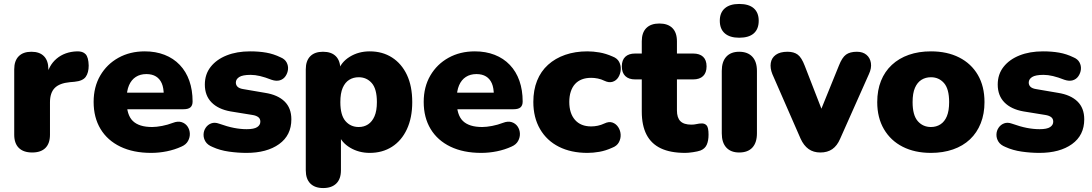

<svg xmlns="http://www.w3.org/2000/svg" viewBox="-20 -763 5530 972"><path d="M143 9Q99 9 75.5 -14Q52 -37 52 -81V-412Q52 -455 74.5 -478Q97 -501 139 -501Q181 -501 203 -478Q225 -455 225 -412V-371H215Q225 -431 266.5 -466Q308 -501 370 -503Q399 -504 413.5 -488.5Q428 -473 429 -431Q429 -395 414 -374Q399 -353 357 -349L334 -347Q281 -342 257 -317.5Q233 -293 233 -245V-81Q233 -37 210 -14Q187 9 143 9Z M745 11Q655 11 589.5 -20.5Q524 -52 489 -110Q454 -168 454 -247Q454 -323 487.5 -380.5Q521 -438 579.5 -470.5Q638 -503 713 -503Q768 -503 813 -485.5Q858 -468 890 -434.5Q922 -401 938.5 -354Q955 -307 955 -249Q955 -229 944 -219.5Q933 -210 909 -210H603V-294H825L809 -281Q809 -318 799 -341Q789 -364 769.5 -376Q750 -388 721 -388Q690 -388 667.5 -373.5Q645 -359 633 -331Q621 -303 621 -261V-252Q621 -181 652.5 -150.5Q684 -120 750 -120Q772 -120 800.5 -125.5Q829 -131 855 -141Q881 -151 900 -144.5Q919 -138 929.5 -122.5Q940 -107 941 -87.5Q942 -68 932 -49.5Q922 -31 899 -21Q864 -5 824.5 3Q785 11 745 11Z M1228 11Q1184 11 1138.5 4.5Q1093 -2 1056 -19Q1031 -29 1020.5 -46Q1010 -63 1010.5 -82Q1011 -101 1021.5 -116.5Q1032 -132 1049.5 -138.5Q1067 -145 1089 -137Q1131 -122 1164.5 -115.5Q1198 -109 1229 -109Q1266 -109 1282 -119.5Q1298 -130 1298 -147Q1298 -162 1287.5 -170Q1277 -178 1258 -181L1147 -199Q1085 -210 1051 -244.5Q1017 -279 1017 -335Q1017 -387 1046.5 -424.5Q1076 -462 1127.5 -482.5Q1179 -503 1246 -503Q1291 -503 1328 -496.5Q1365 -490 1400 -473Q1422 -464 1431 -447Q1440 -430 1438 -411.5Q1436 -393 1425.5 -377.5Q1415 -362 1397 -356.5Q1379 -351 1355 -359Q1322 -372 1296.5 -378Q1271 -384 1249 -384Q1208 -384 1191 -373Q1174 -362 1174 -345Q1174 -332 1183 -323.5Q1192 -315 1211 -312L1322 -293Q1386 -283 1420.5 -249.5Q1455 -216 1455 -159Q1455 -78 1393 -33.5Q1331 11 1228 11Z M1616 189Q1574 189 1551 166Q1528 143 1528 99V-412Q1528 -455 1550.5 -478Q1573 -501 1615 -501Q1658 -501 1680.5 -478Q1703 -455 1703 -412V-354L1692 -403Q1706 -448 1750.5 -475.5Q1795 -503 1852 -503Q1916 -503 1964.5 -472Q2013 -441 2040 -384Q2067 -327 2067 -246Q2067 -167 2040 -109Q2013 -51 1964.5 -20Q1916 11 1852 11Q1797 11 1753 -15Q1709 -41 1694 -83H1706V99Q1706 143 1682.5 166Q1659 189 1616 189ZM1796 -120Q1823 -120 1843.5 -133.5Q1864 -147 1876 -174.5Q1888 -202 1888 -246Q1888 -313 1862 -342.5Q1836 -372 1796 -372Q1769 -372 1748 -359Q1727 -346 1715 -318.5Q1703 -291 1703 -246Q1703 -180 1729 -150Q1755 -120 1796 -120Z M2416 11Q2326 11 2260.5 -20.5Q2195 -52 2160 -110Q2125 -168 2125 -247Q2125 -323 2158.5 -380.5Q2192 -438 2250.5 -470.5Q2309 -503 2384 -503Q2439 -503 2484 -485.5Q2529 -468 2561 -434.5Q2593 -401 2609.5 -354Q2626 -307 2626 -249Q2626 -229 2615 -219.5Q2604 -210 2580 -210H2274V-294H2496L2480 -281Q2480 -318 2470 -341Q2460 -364 2440.5 -376Q2421 -388 2392 -388Q2361 -388 2338.5 -373.5Q2316 -359 2304 -331Q2292 -303 2292 -261V-252Q2292 -181 2323.5 -150.5Q2355 -120 2421 -120Q2443 -120 2471.5 -125.5Q2500 -131 2526 -141Q2552 -151 2571 -144.5Q2590 -138 2600.5 -122.5Q2611 -107 2612 -87.5Q2613 -68 2603 -49.5Q2593 -31 2570 -21Q2535 -5 2495.5 3Q2456 11 2416 11Z M2954 11Q2871 11 2809.5 -20Q2748 -51 2714 -109.5Q2680 -168 2680 -247Q2680 -307 2699 -354.5Q2718 -402 2754.5 -435Q2791 -468 2841.5 -485.5Q2892 -503 2954 -503Q2983 -503 3015 -497.5Q3047 -492 3081 -477Q3105 -468 3114.5 -449.5Q3124 -431 3122.5 -410Q3121 -389 3110.5 -372Q3100 -355 3081.5 -349Q3063 -343 3040 -354Q3024 -362 3006.5 -365.5Q2989 -369 2973 -369Q2946 -369 2925.5 -361Q2905 -353 2891 -337.5Q2877 -322 2869.5 -299Q2862 -276 2862 -247Q2862 -189 2891 -156Q2920 -123 2973 -123Q2989 -123 3006 -126.5Q3023 -130 3040 -138Q3063 -149 3081 -142.5Q3099 -136 3110 -119Q3121 -102 3122 -81.5Q3123 -61 3113 -42.5Q3103 -24 3079 -15Q3046 0 3014.5 5.5Q2983 11 2954 11Z M3449 11Q3374 11 3325.5 -12Q3277 -35 3253 -81.5Q3229 -128 3229 -198V-361H3195Q3163 -361 3145.5 -378Q3128 -395 3128 -427Q3128 -459 3145.5 -475.5Q3163 -492 3195 -492H3229V-554Q3229 -598 3252 -621Q3275 -644 3318 -644Q3361 -644 3384 -621Q3407 -598 3407 -554V-492H3489Q3522 -492 3539.5 -475.5Q3557 -459 3557 -427Q3557 -395 3539.5 -378Q3522 -361 3489 -361H3407V-204Q3407 -167 3424.5 -149.5Q3442 -132 3480 -132Q3494 -132 3507 -135Q3520 -138 3531 -138Q3547 -139 3557 -128.5Q3567 -118 3567 -81Q3567 -51 3558 -30.5Q3549 -10 3526 -1Q3512 4 3488 7.5Q3464 11 3449 11Z M3722 9Q3680 9 3657 -16Q3634 -41 3634 -88V-404Q3634 -451 3657 -476Q3680 -501 3722 -501Q3765 -501 3788.5 -476Q3812 -451 3812 -404V-88Q3812 -41 3789 -16Q3766 9 3722 9ZM3722 -572Q3675 -572 3649.5 -594Q3624 -616 3624 -658Q3624 -699 3649.5 -721Q3675 -743 3722 -743Q3771 -743 3796 -721Q3821 -699 3821 -658Q3821 -616 3796 -594Q3771 -572 3722 -572Z M4133 9Q4098 9 4073.5 -8.5Q4049 -26 4033 -61L3890 -388Q3878 -418 3882 -444Q3886 -470 3907.5 -485.5Q3929 -501 3967 -501Q3999 -501 4018.5 -486.5Q4038 -472 4054 -430L4155 -170H4121L4227 -431Q4243 -472 4263 -486.5Q4283 -501 4318 -501Q4348 -501 4366.5 -485.5Q4385 -470 4389 -444Q4393 -418 4379 -388L4233 -60Q4218 -25 4193.5 -8Q4169 9 4133 9Z M4693 11Q4611 11 4550 -20Q4489 -51 4455 -109Q4421 -167 4421 -246Q4421 -306 4440 -353.5Q4459 -401 4495 -434.5Q4531 -468 4581 -485.5Q4631 -503 4693 -503Q4775 -503 4836 -472Q4897 -441 4930.5 -383.5Q4964 -326 4964 -246Q4964 -187 4945 -139Q4926 -91 4890.5 -57.5Q4855 -24 4804.5 -6.5Q4754 11 4693 11ZM4693 -120Q4720 -120 4741 -133.5Q4762 -147 4773.5 -174.5Q4785 -202 4785 -246Q4785 -313 4759 -342.5Q4733 -372 4693 -372Q4666 -372 4645 -359Q4624 -346 4612 -318.5Q4600 -291 4600 -246Q4600 -180 4626 -150Q4652 -120 4693 -120Z M5242 11Q5198 11 5152.5 4.5Q5107 -2 5070 -19Q5045 -29 5034.5 -46Q5024 -63 5024.5 -82Q5025 -101 5035.5 -116.5Q5046 -132 5063.5 -138.5Q5081 -145 5103 -137Q5145 -122 5178.5 -115.5Q5212 -109 5243 -109Q5280 -109 5296 -119.5Q5312 -130 5312 -147Q5312 -162 5301.5 -170Q5291 -178 5272 -181L5161 -199Q5099 -210 5065 -244.5Q5031 -279 5031 -335Q5031 -387 5060.5 -424.5Q5090 -462 5141.5 -482.5Q5193 -503 5260 -503Q5305 -503 5342 -496.5Q5379 -490 5414 -473Q5436 -464 5445 -447Q5454 -430 5452 -411.5Q5450 -393 5439.5 -377.5Q5429 -362 5411 -356.5Q5393 -351 5369 -359Q5336 -372 5310.5 -378Q5285 -384 5263 -384Q5222 -384 5205 -373Q5188 -362 5188 -345Q5188 -332 5197 -323.5Q5206 -315 5225 -312L5336 -293Q5400 -283 5434.5 -249.5Q5469 -216 5469 -159Q5469 -78 5407 -33.5Q5345 11 5242 11Z"/></svg>

Font: Nunito ExtraLight Black
Style: Regular
Weight: 900
Version: Version 3.602